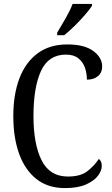

<svg xmlns="http://www.w3.org/2000/svg" viewBox="-20 -951 573 981"><path d="M312 10Q225 10 166.5 -36Q108 -82 78 -164.5Q48 -247 48 -358Q48 -468 79 -550Q110 -632 171.5 -678Q233 -724 324 -724Q411 -724 456.5 -690.5Q502 -657 502 -611Q502 -580 480.5 -562Q459 -544 424 -544Q424 -576 414 -605Q404 -634 380.5 -653Q357 -672 317 -672Q228 -672 189.5 -588.5Q151 -505 151 -358Q151 -215 192.5 -132Q234 -49 327 -49Q391 -49 426 -76Q461 -103 485 -139Q500 -128 500 -103Q500 -79 480.5 -53Q461 -27 419.5 -8.5Q378 10 312 10ZM272 -784Q293 -819 315.5 -858Q338 -897 351 -931H450V-921Q439 -904 415 -876Q391 -848 362 -819.5Q333 -791 308 -771H272Z"/></svg>

Font: Noto Serif Myanmar Cond
Style: Regular
Weight: 400
Width: 3
Designer: Ben Mitchell and the Monotype Design Team
Foundry: Monotype Imaging Inc.
Version: Version 2.106; ttfautohint (v1.8.4.7-5d5b)